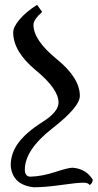

<svg xmlns="http://www.w3.org/2000/svg" viewBox="-20 -522 405 796"><path d="M119.6 254.4Q30.3 244.1 24.4 163.6Q24.4 112.8 56.9 69.3Q89.4 25.9 156 -16.1Q222.7 -58.1 222.7 -96.7Q222.7 -152.8 128.7 -230.5Q34.7 -308.1 34.7 -387.7Q34.7 -409.7 61 -441.2Q87.4 -472.7 133.8 -502L154.8 -472.7Q118.7 -440.4 118.7 -419.4Q118.7 -355.5 214.8 -277.3Q311 -199.2 311 -124.5Q311 -78.6 197 10.3Q83 99.1 83 181.6Q83 210.4 106.9 210.4Q154.3 209 208.5 191.2Q262.7 173.3 281.2 173.3Q336.9 177.7 364.7 223.1Q362.8 239.3 351.6 245.1Q345.7 235.4 325.7 235.4Q299.8 235.4 233.6 244.9Q167.5 254.4 119.6 254.4Z"/></svg>

Font: Kelvinch
Style: Regular
Weight: 400
Designer: Paul James MIller
Foundry: High-Logic / Made with FontCreator
Version: Version 3.30 September 23, 2016